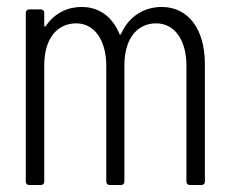

<svg xmlns="http://www.w3.org/2000/svg" viewBox="-20 -531 660 551"><path d="M444 -511C398 -511 352 -488 328 -435C326 -431 324 -430 323 -433C303 -482 266 -511 214 -511C175 -511 137 -494 112 -457C110 -453 107 -454 107 -458V-494C107 -500 103 -504 97 -504H64C58 -504 54 -500 54 -494V-10C54 -4 58 0 64 0H97C103 0 107 -4 107 -10V-344C107 -419 143 -464 199 -464C249 -464 285 -418 285 -342V-10C285 -4 289 0 295 0H327C333 0 337 -4 337 -10V-344C337 -419 373 -464 428 -464C480 -464 515 -418 515 -342V-10C515 -4 519 0 525 0H558C564 0 568 -4 568 -10V-347C568 -448 520 -511 444 -511Z"/></svg>

Font: Barlow Condensed Light
Style: Regular
Weight: 300
Width: 3
Designer: Jeremy Tribby
Foundry: Tribby Type
Version: Version 1.422;hotconv 1.0.109;makeotfexe 2.5.65596